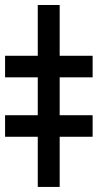

<svg xmlns="http://www.w3.org/2000/svg" viewBox="-60 -737 385 757"><path d="M175.3 -717.3V0H88.9V-717.3ZM-40 -432.1V-517.1H305.2V-432.1ZM-40 -197.8V-282.7H305.2V-197.8Z"/></svg>

Font: Inter Cardless
Style: Bold
Weight: 700
Designer: Rasmus Andersson
Foundry: rsms
Version: Version 4.001;git-9221beed3